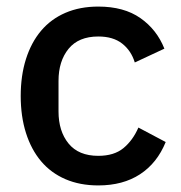

<svg xmlns="http://www.w3.org/2000/svg" viewBox="-20 -552 550 584"><path d="M279 12Q223 12 179 -7Q135 -26 105 -61.5Q75 -97 59 -147.5Q43 -198 43 -260Q43 -322 59 -372.5Q75 -423 105 -458.5Q135 -494 179 -513Q223 -532 279 -532Q357 -532 407 -497Q457 -462 480 -404L390 -362Q379 -398 351.5 -419.5Q324 -441 279 -441Q219 -441 188.5 -403.5Q158 -366 158 -306V-213Q158 -153 188.5 -115.5Q219 -78 279 -78Q327 -78 355.5 -101.5Q384 -125 401 -164L484 -120Q458 -56 406 -22Q354 12 279 12Z"/></svg>

Font: IBM Plex Sans Thai Medium
Style: Regular
Weight: 500
Designer: Mike Abbink, Paul van der Laan, Pieter van Rosmalen, Ben Mitchell, Mark Frömberg
Foundry: Bold Monday
Version: Version 1.1